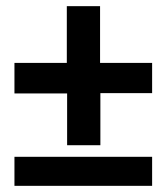

<svg xmlns="http://www.w3.org/2000/svg" viewBox="-20 -603 540 623"><path d="M197.8 -299.8H26.9V-398.9H196.8V-583H304.7V-398.9H473.6V-300.8H305.7V-131.8H197.8ZM26.9 -94.2H473.6V0H26.9Z"/></svg>

Font: Doppio One
Style: Regular
Weight: 400
Designer: Szymon Celej
Foundry: Szymon Celej
Version: Version 1.002